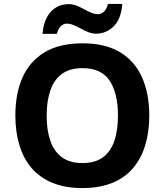

<svg xmlns="http://www.w3.org/2000/svg" viewBox="-20 -945 836 975"><path d="M738 -358Q738 -275 717.5 -207.5Q697 -140 655.5 -91Q614 -42 549.5 -16Q485 10 398 10Q311 10 246.5 -16.5Q182 -43 140.5 -91.5Q99 -140 78.5 -208Q58 -276 58 -359Q58 -470 94.5 -552Q131 -634 206.5 -679.5Q282 -725 399 -725Q515 -725 590 -679.5Q665 -634 701.5 -551.5Q738 -469 738 -358ZM217 -358Q217 -283 236 -229Q255 -175 295 -146Q335 -117 398 -117Q463 -117 502.5 -146Q542 -175 560.5 -229Q579 -283 579 -358Q579 -471 537 -535Q495 -599 399 -599Q335 -599 295 -570Q255 -541 236 -487Q217 -433 217 -358ZM196 -773Q199 -812 210.5 -840.5Q222 -869 240 -887.5Q258 -906 280.5 -915Q303 -924 329 -924Q349 -924 368.5 -916.5Q388 -909 406.5 -898.5Q425 -888 443 -880.5Q461 -873 479 -873Q494 -873 508 -886Q522 -899 528 -925H601Q595 -848 557 -811Q519 -774 468 -774Q448 -774 429 -781.5Q410 -789 391 -799.5Q372 -810 354 -817.5Q336 -825 318 -825Q303 -825 289 -812Q275 -799 269 -773Z"/></svg>

Font: Noto Sans Telugu
Style: Regular
Weight: 400
Designer: Jelle Bosma - Monotype Design Team
Foundry: Monotype Imaging Inc.
Version: Version 2.003